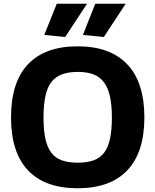

<svg xmlns="http://www.w3.org/2000/svg" viewBox="-20 -998 832 1028"><path d="M396 10Q221 10 130 -86Q39 -182 39 -369Q39 -558 130 -654Q221 -750 396 -750Q570 -750 661.5 -653.5Q753 -557 753 -369Q753 -182 661.5 -86Q570 10 396 10ZM396 -127Q446 -127 481 -139.5Q516 -152 537.5 -180.5Q559 -209 569 -255Q579 -301 579 -369Q579 -436 568.5 -482.5Q558 -529 536 -558Q514 -587 479.5 -600Q445 -613 396 -613Q347 -613 312 -600Q277 -587 255 -558.5Q233 -530 223 -483Q213 -436 213 -369Q213 -301 223 -255Q233 -209 254.5 -180.5Q276 -152 311 -139.5Q346 -127 396 -127ZM217 -811 284 -978H446L329 -800ZM424 -811 490 -978H653L536 -800Z"/></svg>

Font: Encode Sans Normal
Style: Bold
Weight: 700
Designer: Pablo Impallari, Andres Torresi
Foundry: Pablo Impallari, Andres Torresi
Version: Version 1.000; ttfautohint (v1.00) -l 8 -r 50 -G 200 -x 14 -